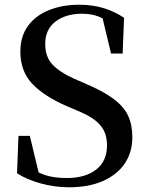

<svg xmlns="http://www.w3.org/2000/svg" viewBox="-20 -773 624 811"><path d="M272 18Q210 18 151 1.5Q92 -15 52 -41L58 -199H106L149 -20L94 -45L85 -80Q134 -45 172 -33Q210 -21 262 -21Q340 -21 386 -56.5Q432 -92 432 -159Q432 -194 419.5 -220Q407 -246 379 -267Q351 -288 301 -308L257 -327Q164 -368 115 -420.5Q66 -473 66 -555Q66 -620 98.5 -664Q131 -708 187.5 -730.5Q244 -753 314 -753Q372 -753 418.5 -738.5Q465 -724 504 -698L498 -547H449L408 -718L466 -693L472 -656Q431 -689 399.5 -702Q368 -715 326 -715Q258 -715 214.5 -682Q171 -649 171 -587Q171 -532 202.5 -499.5Q234 -467 290 -442L338 -421Q414 -389 458 -356.5Q502 -324 520.5 -285.5Q539 -247 539 -193Q539 -130 507 -82.5Q475 -35 415 -8.5Q355 18 272 18Z"/></svg>

Font: Noto Serif JP ExtraLight SemiBold
Style: Regular
Weight: 600
Version: Version 2.003-H1;hotconv 1.1.1;makeotfexe 2.6.0